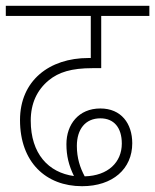

<svg xmlns="http://www.w3.org/2000/svg" viewBox="-20 -642 535 662"><path d="M263 0C369 0 436 -60 436 -148C436 -216 398 -268 326 -268C251 -268 209 -213 209 -145C209 -105 217 -72 235 -35C147 -47 86 -112 86 -226C86 -286 108 -332 148 -365C182 -393 226 -407 299 -407H329V-587H495V-622H0V-587H293V-442H285C150 -442 49 -364 49 -228C49 -83 138 0 263 0ZM245 -139C245 -196 274 -234 326 -234C373 -234 400 -202 400 -147C400 -83 353 -36 272 -34C256 -64 245 -97 245 -139Z"/></svg>

Font: Noto Sans SemiCondensed ExtraLight
Style: Italic
Weight: 200
Width: 4
Italic angle: -12°
Designer: Monotype Design Team
Foundry: Monotype Imaging Inc.
Version: Version 2.013